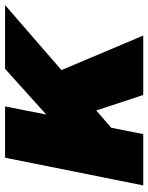

<svg xmlns="http://www.w3.org/2000/svg" viewBox="66 -650 584 756"><g transform="rotate(-90 358.0 -272.0)"><path d="M716 -544H465L285 -382L317 -544H115L6 0H208L233 -126L301 -185L362 0H596L460 -322Z"/></g></svg>

Font: Argentum Sans ExtraBold
Style: Italic
Weight: 800
Italic angle: -11.3°
Designer: Julieta Ulanovsky
Foundry: Julieta Ulanovsky
Version: Version 5.001;February 15, 2019;FontCreator 11.5.0.2425 64-b